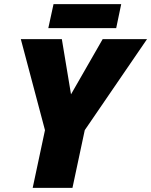

<svg xmlns="http://www.w3.org/2000/svg" viewBox="-20 -902 726 922"><path d="M212 -767H538L562 -882H237ZM137 0H328L387 -277L686 -714H473L321 -449L277 -714H80L196 -277Z"/></svg>

Font: Noto Sans Black
Style: Italic
Weight: 900
Italic angle: -12°
Designer: Monotype Design Team
Foundry: Monotype Imaging Inc.
Version: Version 2.013